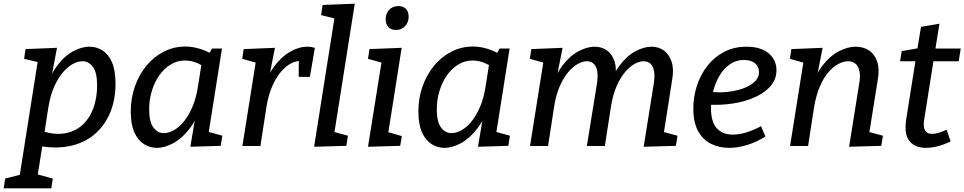

<svg xmlns="http://www.w3.org/2000/svg" viewBox="-76 -794 5244 1044"><path d="M-56 230 -48 177 76 145 25 199 131 -472 145 -453 55 -474 63 -527 234 -534 197 -341 171 -296Q192 -378 231.5 -432.5Q271 -487 318.5 -513.5Q366 -540 411 -540Q449 -540 481 -520Q513 -500 532.5 -456Q552 -412 552 -340Q552 -244 518.5 -171Q485 -98 424.5 -53Q364 -8 281 4Q198 16 99 -9L157 -18L122 201L87 143L211 177L203 230ZM163 -55 142 -85Q212 -60 269.5 -68Q327 -76 367.5 -110.5Q408 -145 430 -201.5Q452 -258 452 -330Q452 -400 429 -430.5Q406 -461 372 -461Q347 -461 319 -445.5Q291 -430 264.5 -398.5Q238 -367 217.5 -320Q197 -273 187 -210Z M777 10Q739 10 706.5 -10.5Q674 -31 654.5 -74.5Q635 -118 635 -188Q635 -260 657.5 -324Q680 -388 720 -436.5Q760 -485 814.5 -513Q869 -541 932 -541Q971 -541 1013 -528Q1055 -515 1098 -486L1055 -493L1077 -530H1131L1051 -25L1017 -88L1133 -56L1124 -1L959 4L991 -186L1020 -235Q999 -153 958 -98.5Q917 -44 869 -17Q821 10 777 10ZM815 -70Q840 -70 868.5 -85.5Q897 -101 923 -132.5Q949 -164 969.5 -211Q990 -258 1000 -321L1022 -461L1039 -427Q1010 -447 983 -456Q956 -465 930 -465Q887 -465 851.5 -443Q816 -421 790 -384Q764 -347 749.5 -299Q735 -251 735 -199Q735 -132 758 -101Q781 -70 815 -70Z M1242 0 1322 -503 1356 -442 1241 -474 1249 -527 1419 -534 1382 -346 1352 -295Q1372 -373 1411.5 -428Q1451 -483 1499.5 -511.5Q1548 -540 1595 -540Q1619 -540 1636 -533L1609 -376H1548L1549 -473L1562 -462Q1534 -464 1505 -448.5Q1476 -433 1449.5 -401Q1423 -369 1403 -322Q1383 -275 1373 -214L1340 0Z M1632 4 1750 -743 1785 -683 1670 -712 1678 -767 1853 -774 1735 -27 1699 -88 1816 -56 1807 -1Z M1925 4 2006 -503 2041 -442 1925 -474 1933 -527 2108 -534 2028 -26 1994 -87 2109 -54 2100 -1ZM2077 -631Q2051 -631 2036 -647Q2021 -663 2021 -689Q2021 -721 2040.5 -741Q2060 -761 2090 -761Q2116 -761 2131 -746Q2146 -731 2146 -703Q2146 -672 2126.5 -651.5Q2107 -631 2077 -631Z M2341 10Q2303 10 2270.5 -10.5Q2238 -31 2218.5 -74.5Q2199 -118 2199 -188Q2199 -260 2221.5 -324Q2244 -388 2284 -436.5Q2324 -485 2378.5 -513Q2433 -541 2496 -541Q2535 -541 2577 -528Q2619 -515 2662 -486L2619 -493L2641 -530H2695L2615 -25L2581 -88L2697 -56L2688 -1L2523 4L2555 -186L2584 -235Q2563 -153 2522 -98.5Q2481 -44 2433 -17Q2385 10 2341 10ZM2379 -70Q2404 -70 2432.5 -85.5Q2461 -101 2487 -132.5Q2513 -164 2533.5 -211Q2554 -258 2564 -321L2586 -461L2603 -427Q2574 -447 2547 -456Q2520 -465 2494 -465Q2451 -465 2415.5 -443Q2380 -421 2354 -384Q2328 -347 2313.5 -299Q2299 -251 2299 -199Q2299 -132 2322 -101Q2345 -70 2379 -70Z M3424 4 3479 -340Q3485 -380 3480.5 -406.5Q3476 -433 3461.5 -447Q3447 -461 3424 -461Q3400 -461 3373.5 -446Q3347 -431 3321.5 -400.5Q3296 -370 3276 -323.5Q3256 -277 3246 -214L3213 0H3115L3170 -340Q3176 -380 3171.5 -406.5Q3167 -433 3152.5 -447Q3138 -461 3115 -461Q3092 -461 3065 -446Q3038 -431 3012.5 -400.5Q2987 -370 2967 -323.5Q2947 -277 2937 -214L2904 0H2806L2881 -472L2920 -442L2805 -474L2813 -527L2983 -534L2946 -346L2916 -295Q2941 -383 2982 -437Q3023 -491 3070 -515.5Q3117 -540 3157 -540Q3196 -540 3224 -520Q3252 -500 3265 -462Q3278 -424 3269 -369L3263 -328L3227 -295Q3252 -383 3292.5 -437Q3333 -491 3379.5 -515.5Q3426 -540 3466 -540Q3506 -540 3534.5 -519Q3563 -498 3576 -458Q3589 -418 3579 -361L3531 -55L3489 -88L3608 -56L3599 -1Z M3888 10Q3834 10 3790 -12Q3746 -34 3720 -81Q3694 -128 3694 -204Q3694 -268 3713.5 -328Q3733 -388 3770.5 -436Q3808 -484 3861.5 -512Q3915 -540 3983 -540Q4060 -540 4103 -504.5Q4146 -469 4146 -412Q4146 -366 4118 -331Q4090 -296 4042.5 -272Q3995 -248 3936 -236Q3877 -224 3815 -224Q3806 -224 3797 -224Q3788 -224 3779 -225L3785 -295Q3797 -294 3809.5 -293Q3822 -292 3835 -292Q3873 -292 3911.5 -299Q3950 -306 3981.5 -320Q4013 -334 4032 -354.5Q4051 -375 4051 -402Q4051 -432 4029.5 -450Q4008 -468 3969 -468Q3927 -468 3893.5 -445Q3860 -422 3837 -383.5Q3814 -345 3802 -298.5Q3790 -252 3790 -206Q3790 -130 3822 -96Q3854 -62 3908 -62Q3943 -62 3982.5 -74Q4022 -86 4062 -108L4086 -52Q4037 -21 3986.5 -5.5Q3936 10 3888 10Z M4541 4 4596 -340Q4603 -379 4597.5 -406Q4592 -433 4576.5 -447Q4561 -461 4536 -461Q4511 -461 4482.5 -446Q4454 -431 4428 -401Q4402 -371 4382 -324Q4362 -277 4351 -214L4318 0H4220L4300 -503L4334 -442L4219 -474L4227 -527L4397 -534L4360 -346L4329 -295Q4354 -383 4395.5 -436.5Q4437 -490 4485 -515Q4533 -540 4576 -540Q4620 -540 4650.5 -519Q4681 -498 4694 -458Q4707 -418 4697 -361L4648 -55L4606 -88L4725 -56L4716 -1Z M4959 10Q4909 10 4878.5 -17Q4848 -44 4848 -101Q4848 -110 4848.5 -118.5Q4849 -127 4850 -136L4904 -476L4915 -461H4818L4827 -516L4929 -534L4910 -515L4932 -648L5032 -665L5008 -515L4999 -530H5148L5137 -461H4986L5002 -476L4949 -142Q4948 -138 4947.5 -131.5Q4947 -125 4947 -118Q4947 -90 4959 -78Q4971 -66 4993 -66Q5009 -66 5029 -72Q5049 -78 5071 -89L5093 -25Q5056 -7 5021.5 1.5Q4987 10 4959 10Z"/></svg>

Font: Bitter Thin Medium
Style: Italic
Weight: 500
Italic angle: -9°
Version: Version 3.021